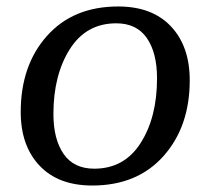

<svg xmlns="http://www.w3.org/2000/svg" viewBox="-20 -561 626 593"><path d="M566 -313Q566 -170 485 -79Q404 12 265 12Q160 12 102 -49.5Q44 -111 44 -215Q44 -359 125 -450Q206 -541 345 -541Q450 -541 508 -479.5Q566 -418 566 -313ZM145 -209Q145 -131 176.5 -85.5Q208 -40 271 -40Q364 -40 414.5 -119.5Q465 -199 465 -319Q465 -398 433.5 -443.5Q402 -489 339 -489Q246 -489 195.5 -409Q145 -329 145 -209Z"/></svg>

Font: Andada SC
Style: Italic
Weight: 400
Italic angle: -8.29999°
Designer: Carolina Giovagnoli
Foundry: Carolina Giovagnoli
Version: Version 1.003